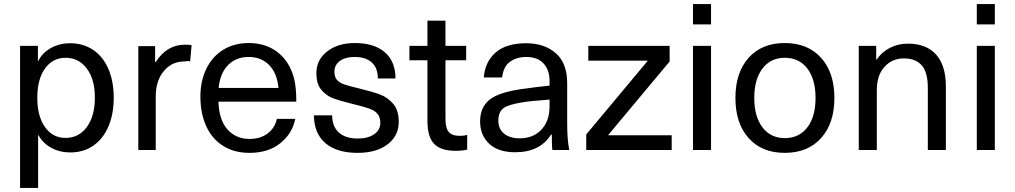

<svg xmlns="http://www.w3.org/2000/svg" viewBox="-20 -732 4953 937"><path d="M323 12Q272 12 230.5 -10.5Q189 -33 168 -72H166V185H78V-508H165V-435H167Q187 -475 229 -498Q271 -521 322 -521Q386 -521 434.5 -488.5Q483 -456 509 -395.5Q535 -335 535 -255Q535 -175 509 -114.5Q483 -54 435 -21Q387 12 323 12ZM300 -59Q365 -59 404 -112.5Q443 -166 443 -255Q443 -344 404 -397Q365 -450 300 -450Q237 -450 199.5 -397.5Q162 -345 162 -255Q162 -165 199.5 -112Q237 -59 300 -59Z M883 -514Q907 -514 915 -511L908 -432Q902 -434 896.5 -434Q891 -434 886.5 -433Q882 -432 880 -432Q820 -432 783 -389Q740 -342 740 -261V0H655V-507H737V-429H740Q794 -514 883 -514Z M1331 -152H1421Q1407 -81 1348.5 -33.5Q1290 14 1197 14Q1123 14 1069 -20Q1015 -54 986.5 -116Q958 -178 958 -261Q958 -336 986.5 -395.5Q1015 -455 1068.5 -488.5Q1122 -522 1194 -522Q1279 -522 1337.5 -475Q1396 -428 1416 -345Q1426 -304 1426 -236H1046Q1049 -146 1090.5 -100Q1132 -54 1197 -54Q1251 -54 1286.5 -81Q1322 -108 1331 -152ZM1047 -303H1339Q1332 -376 1293 -415Q1254 -454 1194 -454Q1132 -454 1093 -414.5Q1054 -375 1047 -303Z M1910 -349H1824Q1824 -400 1794.5 -427Q1765 -454 1711 -454Q1665 -454 1638.5 -434.5Q1612 -415 1612 -382Q1612 -356 1624.5 -342Q1637 -328 1660 -320Q1683 -312 1734 -300Q1800 -284 1836.5 -270Q1873 -256 1899.5 -224.5Q1926 -193 1926 -138Q1926 -69 1871.5 -27.5Q1817 14 1725 14Q1624 14 1568.5 -33Q1513 -80 1512 -169H1601Q1601 -115 1633.5 -85.5Q1666 -56 1726 -56Q1776 -56 1806 -77Q1836 -98 1836 -132Q1836 -161 1822 -177Q1808 -193 1781 -202.5Q1754 -212 1696 -226Q1635 -241 1603 -253.5Q1571 -266 1547.5 -294.5Q1524 -323 1524 -375Q1524 -440 1576.5 -481Q1629 -522 1712 -522Q1806 -522 1858 -477Q1910 -432 1910 -349Z M2260 -74V-2Q2238 4 2204 4Q2131 4 2098.5 -30Q2066 -64 2066 -142V-438H1978V-508H2066V-631H2154V-508H2255V-438H2154V-151Q2154 -107 2170 -88Q2186 -69 2224 -69Q2245 -69 2260 -74Z M2548 -521Q2638 -521 2694 -471Q2748 -423 2748 -325V-129Q2748 -51 2758 0H2676Q2673 -8 2673 -75H2669Q2615 11 2494 11Q2413 11 2369 -29Q2323 -71 2323 -139Q2323 -206 2366 -243Q2408 -279 2516 -296Q2616 -310 2662 -314V-336Q2662 -393 2630 -425Q2601 -454 2548 -454Q2496 -454 2462 -425Q2437 -403 2430 -354H2341Q2347 -430 2398 -475Q2450 -521 2548 -521ZM2662 -218V-246Q2563 -239 2526 -232Q2459 -221 2437 -204Q2412 -185 2412 -143Q2412 -102 2441 -79Q2469 -57 2516 -57Q2580 -57 2619 -96Q2640 -117 2651 -146Q2662 -174 2662 -218Z M2949 -74V-72H3258V0H2841V-76L3140 -434V-436H2851V-508H3248V-432Z M3362 0V-508H3450V0ZM3362 -613V-712H3450V-613Z M3810 -522Q3922 -522 3987 -450Q4052 -378 4052 -254Q4052 -130 3987 -58Q3922 14 3810 14Q3698 14 3633.5 -58Q3569 -130 3569 -254Q3569 -378 3633.5 -450Q3698 -522 3810 -522ZM3810 -58Q3880 -58 3920 -110.5Q3960 -163 3960 -254Q3960 -345 3920 -397.5Q3880 -450 3810 -450Q3741 -450 3701 -397.5Q3661 -345 3661 -254Q3661 -163 3701 -110.5Q3741 -58 3810 -58Z M4596 -310V0H4508V-303Q4508 -380 4478 -413.5Q4448 -447 4391 -447Q4334 -447 4296.5 -406Q4259 -365 4259 -291V0H4171V-508H4256V-441H4258Q4282 -477 4322 -498Q4362 -519 4412 -519Q4500 -519 4548 -466Q4596 -413 4596 -310Z M4747 0V-508H4835V0ZM4747 -613V-712H4835V-613Z"/></svg>

Font: CST
Style: Regular
Weight: 400
Version: Version 1.00